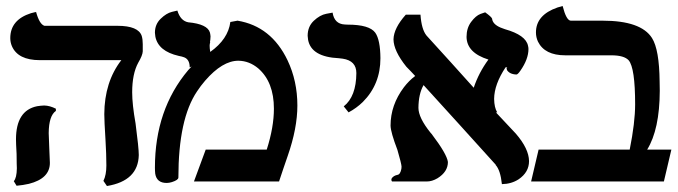

<svg xmlns="http://www.w3.org/2000/svg" viewBox="-20 -604 2255 639"><path d="M142.1 -161.1Q142.1 -149.9 144 -110.8Q146 -71.3 146 -62Q146 -9.8 76.2 7.8Q57.1 12.2 35.2 14.2L25.9 -1Q35.6 -11.7 36.1 -43.9Q36.1 -47.4 35.6 -59.1Q35.2 -80.6 35.2 -91.8Q33.2 -127.4 33.2 -140.1Q33.2 -236.3 103.5 -250.5Q115.2 -252.4 127 -252.9Q146 -252.4 166 -242.2V-234.9Q142.6 -218.8 142.1 -161.1ZM419.9 -296.9Q419.9 -256.3 431.2 -192.9Q441.9 -111.3 441.9 -87.9Q439.9 -2 335.9 15.1L324.2 -2Q334 -21.5 334 -53.2Q334 -90.8 331.1 -138.2Q327.1 -202.1 327.1 -224.1Q327.6 -331.1 383.8 -403.8H112.8Q39.6 -403.8 19.5 -450.7Q14.2 -463.4 14.2 -477.1Q14.2 -538.1 83 -560.1Q100.1 -564.5 100.1 -564Q111.3 -523.4 127.9 -518.1H371.1Q440.4 -518.1 451.7 -484.4Q455.1 -473.1 455.1 -457V-433.1Q454.6 -419.9 439.9 -395Q419.9 -357.9 419.9 -296.9Z M746.6 -530.8 770.5 -535.2Q882.8 -516.6 937 -403.3Q969.7 -334.5 969.7 -252.9Q969.7 -177.2 937.5 -85Q933.1 -71.3 922.9 -42.5Q912.6 -13.2 908.7 0H625.5L664.6 -106H867.7Q891.6 -180.7 891.6 -242.2Q891.6 -331.1 839.4 -376.5Q809.6 -401.4 773.4 -401.9Q720.2 -401.9 662.6 -335.4Q647.9 -318.4 635.7 -299.8Q573.7 -208 573.7 -13.2Q573.7 -4.9 552.2 2Q543 4.9 534.7 4.9Q501.5 4.9 496.6 -25.9Q495.6 -34.7 495.6 -45.9Q495.6 -239.3 606.4 -370.6Q612.3 -377.4 617.7 -382.8L611.3 -379.9Q611.3 -405.8 593.3 -413.1Q585.9 -416 574.7 -418Q506.8 -433.6 497.1 -481.9Q496.1 -488.8 495.6 -495.1Q495.6 -522.9 514.6 -541.5Q533.7 -560.1 552.2 -564.5L570.3 -568.8Q580.6 -534.7 606.4 -529.8Q670.4 -523.9 678.7 -495.6Q680.2 -489.3 680.7 -482.9Q680.2 -469.7 678.7 -463.9L679.7 -464.8Q677.7 -456.5 677.7 -452.1Q677.7 -442.9 679.7 -431.2Q739.3 -473.6 746.6 -530.8Z M1140.1 -230 1124 -250Q1165.5 -282.7 1166 -360.8Q1166 -401.9 1120.6 -408.7Q1114.3 -409.7 1107.9 -410.2Q1016.1 -414.6 1005.4 -471.2Q1004.4 -478.5 1003.9 -484.9Q1003.9 -515.6 1024.4 -534.9Q1044.9 -554.2 1065.9 -558.1L1086.9 -562Q1092.8 -524.4 1127 -522.5Q1131.3 -522.5 1137.2 -522Q1209.5 -522 1229 -495.1Q1245.6 -471.2 1246.1 -410.2Q1246.1 -323.2 1187.5 -264.6Q1166.5 -244.1 1140.1 -230Z M1738.8 -440.9Q1738.8 -407.2 1711.9 -368.7Q1703.1 -356 1698.7 -356Q1675.3 -356.9 1666.5 -372.1H1667.5Q1664.1 -377.4 1668.5 -379.9Q1668.5 -379.9 1662.6 -379.9Q1625 -323.2 1624.5 -274.9Q1625 -245.6 1634.8 -230H1630.4Q1653.3 -206.1 1696.8 -159.2Q1740.2 -108.9 1740.7 -67.9Q1740.7 -30.8 1706.1 -7.3Q1682.1 8.3 1650.4 8.8Q1645.5 -37.6 1629.4 -55.2H1630.4Q1587.9 -102.1 1510.3 -188Q1431.6 -274.4 1389.6 -320.8Q1373 -291.5 1372.6 -245.1Q1372.6 -212.4 1412.6 -162.6Q1414.6 -160.2 1416.5 -158.2Q1467.3 -91.3 1470.7 -64.9Q1470.7 -32.2 1436 -10.7Q1418 0 1400.4 0H1284.7Q1278.3 -8.8 1291 -17.6Q1296.9 -21 1302.7 -22Q1312.5 -23.4 1315.9 -42.5Q1316.4 -46.9 1316.4 -49.8Q1315.9 -59.6 1302.7 -105Q1280.3 -163.6 1279.8 -186Q1279.8 -254.4 1324.2 -313.5Q1341.3 -335.9 1361.8 -351.1Q1357.4 -356 1347.2 -366.7Q1336.9 -377.4 1332.5 -381.8Q1290 -434.6 1289.6 -473.1Q1290.5 -510.3 1330.6 -555.2H1379.4Q1382.8 -506.3 1399.4 -485.8Q1425.8 -456.1 1481 -396Q1531.7 -339.8 1556.6 -312Q1573.2 -361.8 1605.5 -405.8Q1533.7 -428.2 1532.7 -481Q1532.7 -510.7 1548.1 -531.2Q1563.5 -551.8 1579.1 -557.6L1594.7 -563Q1615.7 -547.9 1617.7 -542Q1619.6 -523.4 1646 -512.2Q1653.3 -509.3 1660.6 -506.8Q1730 -487.3 1737.3 -451.7Q1738.8 -445.8 1738.8 -440.9Z M1985.4 -535.2Q2113.3 -535.2 2149.9 -477.5Q2174.3 -439 2175.3 -332.5Q2175.3 -320.8 2175.8 -301.8Q2175.3 -173.3 2133.8 -106H2214.4L2189.5 0H1747.6L1772.5 -106H2075.7Q2093.8 -196.3 2093.8 -256.8Q2093.8 -377.9 2072.3 -403.3Q2057.1 -419.9 2014.6 -419.9H1861.3Q1793 -419.9 1770.5 -465.3Q1763.7 -480 1763.7 -496.1Q1763.7 -554.2 1835.4 -579.1Q1835.4 -579.1 1852.5 -584Q1864.7 -536.1 1879.4 -535.2Z"/></svg>

Font: Linux Libertine O
Style: Semibold
Weight: 700
Designer: Philipp H. Poll
Foundry: Philipp H. Poll
Version: Version 5.0.0